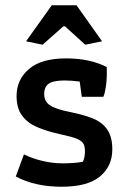

<svg xmlns="http://www.w3.org/2000/svg" viewBox="-20 -702 490 730"><path d="M79 -545 177 -682H271L368 -545L304 -532L227 -602H221L142 -532ZM40 -31 71 -115Q104 -99 142 -90Q180 -81 217 -81Q264 -81 295 -87Q303 -103 303 -127Q303 -146 296.5 -156.5Q290 -167 272 -174.5Q254 -182 216 -190Q157 -203 120.5 -219Q84 -235 63.5 -263Q43 -291 43 -337Q43 -399 90 -439.5Q137 -480 231 -480Q322 -480 386 -447V-415Q386 -397 382.5 -372.5Q379 -348 373 -334H291L283 -392Q251 -396 225 -396Q183 -396 165.5 -384Q148 -372 148 -344Q148 -317 169.5 -302Q191 -287 247 -276Q305 -264 338 -249.5Q371 -235 389 -207.5Q407 -180 407 -134Q407 -70 360 -31Q313 8 215 8Q112 8 40 -31Z"/></svg>

Font: Athiti SemiBold
Style: Regular
Weight: 600
Designer: CadsonDemak Team
Foundry: CadsonDemak
Version: Version 1.033